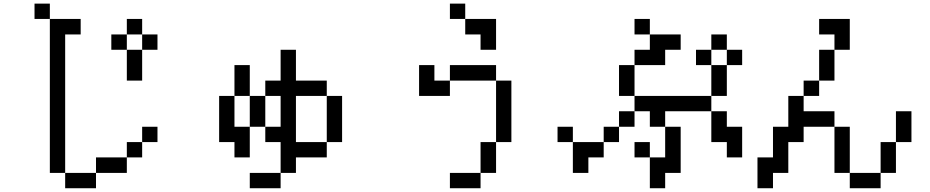

<svg xmlns="http://www.w3.org/2000/svg" viewBox="-20 -879 5040 1040"><path d="M583 -609.4V-692.4H667V-609.4ZM167 -776.4V-859.4H250V-776.4ZM667 -609.4H750V-442.4H667ZM750 -609.4V-692.4H667V-776.4H750V-692.4H833V-609.4ZM750 -109.4V-26.4H667V57.6H500V140.6H333V57.6H250V-776.4H417V-692.4H333V57.6H500V-26.4H667V-109.4ZM750 -109.4V-192.4H833V-109.4Z M1167 -109.4V-359.4H1250V-526.4H1333V-359.4H1417V-442.4H1500V-609.4H1583V-442.4H1750V-359.4H1833V-109.4H1750V-359.4H1583V-109.4H1750V-26.4H1583V57.6H1500V-109.4H1417V-192.4H1500V-359.4H1417V-192.4H1333V-359.4H1250V-192.4H1333V-26.4H1250V-109.4ZM1500 57.6V140.6H1333V57.6Z M2417 -776.4V-859.4H2500V-776.4ZM2250 -359.4V-526.4H2333V-442.4H2417V-526.4H2667V-442.4H2750V-109.4H2667V-442.4H2417V-359.4ZM2667 -109.4V57.6H2583V-109.4ZM2500 -776.4H2667V-609.4H2583V-692.4H2500ZM2583 57.6V140.6H2417V57.6Z M3750 -526.4V-609.4H3833V-526.4ZM3417 -26.4V-109.4H3500V-26.4ZM3333 -359.4V-526.4H3417V-609.4H3500V-692.4H3667V-609.4H3583V-526.4H3417V-359.4ZM3000 -109.4V-192.4H3083V-109.4ZM3833 -526.4H3917V-359.4H3833ZM3917 -526.4V-609.4H3833V-692.4H3917V-609.4H4000V-526.4ZM3500 -692.4H3417V-776.4H3500ZM3500 -26.4H3583V-192.4H3667V57.6H3583V140.6H3500ZM3583 -192.4H3500V-276.4H3417V-192.4H3333V-109.4H3250V-26.4H3167V57.6H3083V-109.4H3250V-192.4H3333V-276.4H3417V-359.4H3833V-276.4H3583ZM3833 -276.4H3917V-192.4H4000V-26.4H3917V-109.4H3833Z M4417 -692.4V-776.4H4583V-609.4H4500V-692.4ZM4083 -26.4H4167V-192.4H4250V-359.4H4333V-442.4H4417V-609.4H4500V-442.4H4417V-359.4H4333V-276.4H4500V-192.4H4583V57.6H4750V-109.4H4833V-276.4H4917V-109.4H4833V57.6H4750V140.6H4583V57.6H4500V-192.4H4333V-109.4H4250V57.6H4167V140.6H4083Z"/></svg>

Font: KH Dot kagurazaka 12
Style: Regular
Weight: 400
Designer: Original version for X68000 by Keitarou Hiraki (http://hp.vector.co.jp/authors/VA000874/) / TrueType conversion by Homem
Version: Version 1.00.20150527